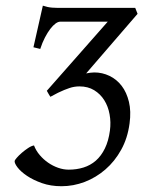

<svg xmlns="http://www.w3.org/2000/svg" viewBox="-20 -643 508 678"><path d="M437.5 -207Q430.7 -155.3 408 -114.3Q385.3 -73.2 352.3 -44.7Q319.3 -16.1 279.3 -0.7Q239.3 14.6 197.3 14.6Q159.2 14.6 128.2 3.7Q97.2 -7.3 75.4 -22Q53.7 -36.6 42.2 -51.5Q30.8 -66.4 31.7 -74.7Q32.2 -77.6 39.3 -85.9Q46.4 -94.2 56.9 -103.3Q67.4 -112.3 79.1 -120.1Q90.8 -127.9 100.1 -129.4Q106.9 -111.3 120.1 -95.7Q133.3 -80.1 149.9 -68.6Q166.5 -57.1 185.3 -50.5Q204.1 -43.9 222.7 -43.9Q250.5 -43.9 274.9 -51.5Q299.3 -59.1 318.4 -75.7Q337.4 -92.3 350.3 -118.7Q363.3 -145 368.2 -182.1Q372.1 -211.4 366.9 -239.5Q361.8 -267.6 348.1 -289.3Q334.5 -311 312.5 -324.5Q290.5 -337.9 260.7 -337.9Q242.2 -337.9 224.9 -332Q207.5 -326.2 187 -316.4L183.1 -314.5L158.2 -301.3L157.2 -302.2Q154.8 -305.2 151.9 -310.8Q148.9 -316.4 146.5 -320.3L145.5 -322.8V-323.2Q146 -323.2 146.5 -323.7L360.4 -566.4H192.4Q185.1 -566.4 176 -559.8Q167 -553.2 157.5 -540.8Q147.9 -528.3 138.7 -510.5Q129.4 -492.7 122.1 -470.2L98.1 -476.1L131.3 -623Q140.1 -620.1 147.9 -618.4Q155.8 -616.7 164.3 -616Q172.9 -615.2 183.1 -615.2H457.5L465.8 -594.2L284.2 -383.8Q292 -385.3 299.1 -386.2Q306.2 -387.2 313 -387.2Q341.3 -387.2 366.7 -375Q392.1 -362.8 409.7 -339.8Q427.2 -316.9 435.3 -283.4Q443.4 -250 437.5 -207Z"/></svg>

Font: Gentium Plus Eur
Style: Italic
Weight: 400
Italic angle: -8°
Designer: J. Victor Gaultney, Annie Olsen, Iska Routamaa, Becca Hirsbrunner
Foundry: SIL International
Version: Version 5.000